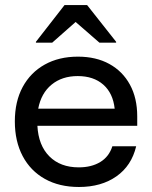

<svg xmlns="http://www.w3.org/2000/svg" viewBox="-20 -736 607 766"><path d="M295 10Q216.7 10 159.2 -22.1Q101.7 -54.2 70.4 -113.3Q39.2 -172.5 39.2 -251.7Q39.2 -330.8 70.4 -388.8Q101.7 -446.7 158.3 -478.3Q215 -510 290.8 -510Q363.3 -510 416.2 -480.8Q469.2 -451.7 498.3 -398.3Q527.5 -345 527.5 -271.7V-234.2H129.2Q133.3 -155.8 177.1 -112.1Q220.8 -68.3 294.2 -68.3Q345 -68.3 380 -89.6Q415 -110.8 428.3 -152.5H523.3Q505 -75 444.6 -32.5Q384.2 10 295 10ZM132.5 -302.5H437.5Q430.8 -364.2 392.1 -398.3Q353.3 -432.5 290 -432.5Q227.5 -432.5 185.8 -398.3Q144.2 -364.2 132.5 -302.5ZM123.3 -565.8V-569.2L237.5 -715.8H327.5L443.3 -569.2V-565.8H376.7L281.7 -648.3L188.3 -565.8Z"/></svg>

Font: Funnel Display
Style: Regular
Weight: 400
Designer: NORD ID, Kristian Moeller
Foundry: Dicotype
Version: Version 1.000